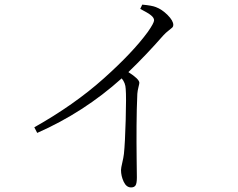

<svg xmlns="http://www.w3.org/2000/svg" viewBox="-20 -779 1040 839"><path d="M592.8 -740.2 601.6 -758.8Q644.5 -754.9 661.1 -748Q687.5 -738.3 712.4 -713.4Q737.3 -688.5 737.3 -669.9Q737.3 -663.1 732.9 -658.7Q728.5 -654.3 716.8 -645.5Q705.1 -636.7 693.4 -624Q619.1 -539.1 541 -463.9Q588.9 -433.6 588.9 -417Q588.9 -413.1 585 -397.9Q581.1 -382.8 580.1 -369.1Q577.1 -302.7 576.7 -230Q576.2 -157.2 577.1 -84.5Q578.1 -11.7 578.1 -3.9Q578.1 22.5 572.3 31.2Q566.4 40 552.7 40Q532.2 40 520.5 15.1Q508.8 -9.8 508.8 -36.1Q508.8 -44.9 514.2 -67.4Q519.5 -89.8 521.5 -106.4Q526.4 -152.3 529.3 -254.9Q532.2 -357.4 529.3 -390.6Q528.3 -417 511.7 -436.5Q346.7 -288.1 142.6 -198.2L129.9 -222.7Q304.7 -321.3 432.1 -435.1Q559.6 -548.8 626 -639.6Q653.3 -678.7 653.3 -690.4Q653.3 -701.2 640.1 -711.9Q627 -722.7 592.8 -740.2Z"/></svg>

Font: GenYoMin TW TTF Light
Style: Regular
Weight: 300
Version: Version 1.300